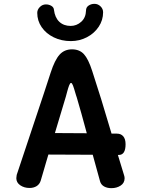

<svg xmlns="http://www.w3.org/2000/svg" viewBox="-20 -969 735 1000"><path d="M626 -57Q629 -48 629 -41Q629 -16 608.5 -2.5Q588 11 560 11Q538 11 522 2Q506 -7 501 -25L463 -163L232 -164Q225 -140 218.5 -118.5Q212 -97 207 -79L192 -28Q186 -9 170.5 0.5Q155 10 134 10Q106 10 85.5 -4Q65 -18 65 -41Q65 -46 67 -58Q67 -58 209 -484L244 -591Q265 -656 290 -684Q315 -712 355 -712Q394 -712 417 -687Q440 -662 460 -600Q503 -470 561 -273H589Q610 -273 622 -259Q634 -245 634 -218Q634 -162 599 -162H594ZM432 -275Q402 -387 380 -461Q378 -468 376 -473Q374 -478 373 -483Q365 -511 360 -524Q355 -537 350 -537Q345 -537 340 -524Q335 -511 330 -492Q325 -472 323 -466L266 -276ZM174 -902Q174 -919 187.5 -932.5Q201 -946 219 -946Q235 -946 247.5 -938.5Q260 -931 261 -918Q266 -877 289 -855.5Q312 -834 348 -834Q379 -834 403 -855.5Q427 -877 428 -914Q428 -931 441.5 -940Q455 -949 472 -949Q490 -949 503.5 -936Q517 -923 517 -905Q517 -864 494 -829.5Q471 -795 432.5 -775Q394 -755 349 -755Q300 -755 260 -774.5Q220 -794 197 -827.5Q174 -861 174 -902Z"/></svg>

Font: Mali SemiBold
Style: Regular
Weight: 600
Designer: Kitiyaporn Chalermlarp | Katatrad Aksorn Co.,Ltd.
Foundry: Cadson Demak Co.,Ltd.
Version: Version 1.000; ttfautohint (v1.6)